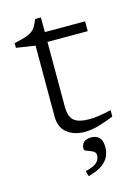

<svg xmlns="http://www.w3.org/2000/svg" viewBox="-122 -650 655 933"><g transform="rotate(-15 206.0 -183.5)"><path d="M180 -135.5Q180 -87.5 202.5 -67.2Q225 -47 282 -47Q322.5 -47 390.5 -63V-30.5Q350 -15 324.2 -7Q298.5 1 279.5 4Q260.5 7 241.5 7Q191 7 155.2 -20.2Q119.5 -47.5 119.5 -104V-460L24.5 -474.5V-498Q69 -507.5 92.5 -516.8Q116 -526 128 -541.5Q140 -557 150.5 -585.5H180V-512H382.5V-462.5H180ZM197.5 192Q241 182 255.8 166.5Q270.5 151 270.5 131Q270.5 116.5 256.5 109.5Q242.5 102.5 228.5 98Q214.5 93.5 214.5 86Q214.5 40.5 265.5 40.5Q288.5 40.5 304 54.8Q319.5 69 319.5 103.5Q319.5 124.5 311.2 146.2Q303 168 278.2 187.2Q253.5 206.5 204.5 219.5Z"/></g></svg>

Font: Newsreader 6pt Light
Style: Regular
Weight: 300
Designer: Hugues Gentile
Foundry: Production Type
Version: Version 1.003; ttfautohint (v1.8.3)